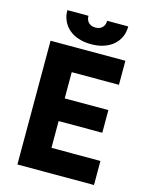

<svg xmlns="http://www.w3.org/2000/svg" viewBox="-129 -967 818 1049"><g transform="rotate(15 279.5 -442.5)"><path d="M73.6 0H506.8V-136H229.8V-287.4H476.8V-415.6H229.8V-564H496.8V-700H73.6ZM119 -885.2Q119 -852.1 131.3 -825.3Q143.7 -798.5 165.7 -779.3Q187.8 -760 220 -749.4Q252.1 -738.8 291.6 -738.8Q331.1 -738.8 362.8 -749.4Q394.6 -760 416.9 -779.3Q439.1 -798.5 451.3 -825.3Q463.4 -852.1 463.4 -885.2H344Q344 -861.6 330.3 -847.3Q316.7 -833 291.4 -833Q266.2 -833 252.3 -847.2Q238.4 -861.5 238.4 -885.2Z"/></g></svg>

Font: Fixel Variable
Style: Regular
Weight: 100
Width: 3
Designer: AlfaBravo + MacPaw
Foundry: Kyrylo Tkachov, Marchela Mozhyna, Serhii Makarenko, Maria Weinstein, Zakhar Kryvoshyya
Version: Version 1.211